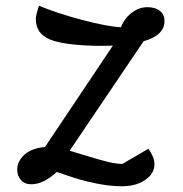

<svg xmlns="http://www.w3.org/2000/svg" viewBox="-20 -625 639 670"><path d="M407 25Q367 25 325 17Q283 9 255 0.5Q227 -8 178 -25Q132 18 89 18Q66 18 53 3Q40 -12 40 -33Q40 -62 65 -85Q90 -108 137 -112L374 -466Q358 -465 322 -465Q205 -467 155 -487Q105 -507 105 -559Q105 -572 116 -605Q181 -578 268.5 -555Q356 -532 402 -530Q415 -562 440.5 -581Q466 -600 494 -600Q521 -600 537.5 -587.5Q554 -575 554 -551Q554 -502 481 -481L223 -99Q241 -94 284.5 -80.5Q328 -67 357 -60Q386 -53 407 -53L498 -106Q519 -76 519 -52Q519 -19 486.5 3Q454 25 407 25Z"/></svg>

Font: Lemonada Light
Style: Regular
Weight: 300
Designer: Mohamed Gaber (Arabic), Eduardo Tunni (Latin)
Foundry: Kief Type Foundry
Version: Version 4.004